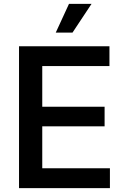

<svg xmlns="http://www.w3.org/2000/svg" viewBox="-20 -965 644 985"><path d="M77.6 0V-727.5H541.5V-626H196.8V-417.5H516.6V-316.9H196.8V-101.6H543.9V0ZM266.1 -797.9 334 -945.3H449.7L352.1 -797.9Z"/></svg>

Font: Inter
Style: 540
Weight: 540
Designer: Rasmus Andersson
Foundry: rsms
Version: Version 4.001;git-66647c0bb